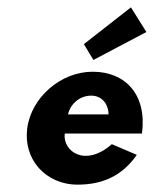

<svg xmlns="http://www.w3.org/2000/svg" viewBox="-20 -494 420 522"><path d="M165 -183C170 -208 194 -234 228 -234C257 -234 275 -211 275 -183ZM284 -102C211 -38 150 -83 156 -131H366C380 -238 320 -299 232 -299C145 -299 65 -229 54 -145C43 -61 104 8 191 8C256 8 311 -14 352 -73ZM208 -374 234 -331 378 -407 336 -474Z"/></svg>

Font: Hussar Tani
Style: Kurs
Weight: 700
Foundry: Cannot Into Space Fonts
Version: Version 0.92